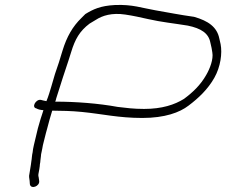

<svg xmlns="http://www.w3.org/2000/svg" viewBox="-20 -710 902 765"><path d="M125 -278C132 -274 140 -272 153 -271C149 -259 146 -248 142 -237L131 -199L115 -132C112 -121 111 -111 110 -103C107 -92 107 -77 105 -68C105 -63 103 -58 103 -53C101 -44 99 -25 97 -16C95 -9 96 -1 98 10L99 24C103 46 140 32 136 10L134 -4C132 -10 133 -14 133 -16C135 -25 139 -48 139 -56C140 -61 141 -66 141 -71L143 -87C143 -92 144 -98 146 -106C148 -114 149 -122 151 -132L159 -164C161 -174 165 -186 168 -198C174 -222 181 -246 188 -269H194C221 -269 267 -268 306 -264C388 -256 452 -240 547 -240C637 -240 696 -262 731 -289C771 -319 808 -354 834 -400C859 -444 866 -498 859 -534L854 -556C845 -602 810 -627 753 -643C695 -651 652 -660 599 -669C546 -678 508 -693 438 -690C380 -687 351 -673 320 -654L304 -638C270 -605 246 -564 229 -508C220 -476 210 -447 199 -415L185 -367C179 -347 173 -326 165 -307C153 -309 152 -310 143 -312C123 -316 104 -282 125 -278ZM200 -305C202 -309 203 -313 204 -318C209 -333 214 -349 219 -365C233 -411 250 -458 264 -504C279 -553 297 -586 337 -616L362 -631C388 -648 426 -660 479 -652C513 -647 538 -641 570 -634C622 -622 673 -617 728 -608C782 -597 811 -577 818 -541L823 -519C824 -512 825 -506 826 -501C831 -474 816 -436 802 -412C779 -371 748 -342 713 -316C676 -293 626 -276 554 -276C512 -276 482 -280 449 -284C373 -298 282 -305 202 -305Z"/></svg>

Font: Stray Cat
Style: SuExtObl
Weight: 400
Version: Version 1.0